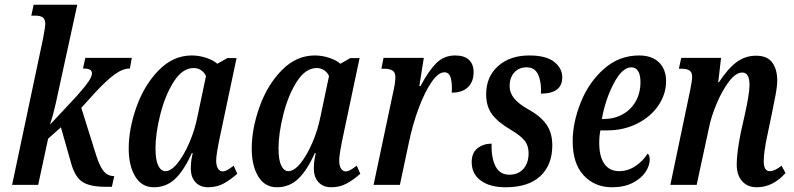

<svg xmlns="http://www.w3.org/2000/svg" viewBox="-20 -780 3351 810"><path d="M380 -388 323 -325 386 -124Q401 -77 418 -57Q435 -37 462 -37L452 8H425Q358 8 326.5 -13.5Q295 -35 279 -95L237 -243L183 -195L141 0H31L162 -619Q171 -668 171 -678Q171 -699 160.5 -706.5Q150 -714 130 -714H112L122 -760H306L234 -430Q225 -387 214.5 -340.5Q204 -294 191 -254L303 -374Q341 -417 354.5 -437.5Q368 -458 368 -471Q368 -481 359.5 -486Q351 -491 330 -491L340 -536H536L528 -491Q498 -491 463.5 -466Q429 -441 380 -388Z M523 -153Q523 -237 556 -329.5Q589 -422 650 -484Q711 -546 789 -546Q820 -546 850 -536Q880 -526 897 -511L939 -535H978L911 -218Q892 -131 892 -103Q892 -81 899.5 -69Q907 -57 919 -57Q929 -57 939.5 -63Q950 -69 966 -81L981 -47Q953 -22 924 -6Q895 10 858 10Q825 10 805 -11Q785 -32 785 -70Q785 -93 788.5 -111.5Q792 -130 793 -134H789Q757 -62 719.5 -26Q682 10 629 10Q578 10 550.5 -35.5Q523 -81 523 -153ZM813 -288 849 -459Q842 -475 828 -484Q814 -493 797 -493Q750 -493 713.5 -436Q677 -379 656.5 -298Q636 -217 636 -154Q636 -105 647.5 -81.5Q659 -58 678 -58Q702 -58 729 -91.5Q756 -125 779 -178.5Q802 -232 813 -288Z M1042 -153Q1042 -237 1075 -329.5Q1108 -422 1169 -484Q1230 -546 1308 -546Q1339 -546 1369 -536Q1399 -526 1416 -511L1458 -535H1497L1430 -218Q1411 -131 1411 -103Q1411 -81 1418.5 -69Q1426 -57 1438 -57Q1448 -57 1458.5 -63Q1469 -69 1485 -81L1500 -47Q1472 -22 1443 -6Q1414 10 1377 10Q1344 10 1324 -11Q1304 -32 1304 -70Q1304 -93 1307.5 -111.5Q1311 -130 1312 -134H1308Q1276 -62 1238.5 -26Q1201 10 1148 10Q1097 10 1069.5 -35.5Q1042 -81 1042 -153ZM1332 -288 1368 -459Q1361 -475 1347 -484Q1333 -493 1316 -493Q1269 -493 1232.5 -436Q1196 -379 1175.5 -298Q1155 -217 1155 -154Q1155 -105 1166.5 -81.5Q1178 -58 1197 -58Q1221 -58 1248 -91.5Q1275 -125 1298 -178.5Q1321 -232 1332 -288Z M1637 -383Q1648 -430 1648 -454Q1648 -475 1635.5 -482.5Q1623 -490 1603 -490H1589L1598 -536H1768L1749 -417H1754Q1788 -481 1820.5 -513.5Q1853 -546 1900 -546Q1939 -546 1958.5 -527.5Q1978 -509 1978 -476Q1978 -435 1954 -412Q1930 -389 1886 -389Q1888 -431 1881 -453Q1874 -475 1855 -475Q1829 -475 1800.5 -433.5Q1772 -392 1746.5 -324Q1721 -256 1705 -179L1667 0H1556Z M1970 -96Q1970 -136 1995 -155Q2020 -174 2054 -174Q2052 -116 2070 -79.5Q2088 -43 2129 -43Q2166 -43 2188 -67.5Q2210 -92 2210 -134Q2210 -166 2192.5 -187.5Q2175 -209 2134 -233Q2081 -264 2056 -297.5Q2031 -331 2031 -382Q2031 -456 2081 -501Q2131 -546 2213 -546Q2284 -546 2318 -519Q2352 -492 2352 -454Q2352 -385 2262 -385Q2265 -431 2251 -463.5Q2237 -496 2202 -496Q2169 -496 2149.5 -474Q2130 -452 2130 -417Q2130 -388 2149.5 -364.5Q2169 -341 2208 -319Q2261 -290 2285.5 -254.5Q2310 -219 2310 -167Q2310 -84 2259.5 -37Q2209 10 2113 10Q2047 10 2008.5 -18Q1970 -46 1970 -96Z M2396 -184Q2396 -263 2430 -348Q2464 -433 2528 -489.5Q2592 -546 2676 -546Q2730 -546 2760 -517Q2790 -488 2790 -437Q2790 -383 2757.5 -335Q2725 -287 2668 -258.5Q2611 -230 2543 -230H2513Q2508 -207 2508 -177Q2508 -120 2529.5 -89Q2551 -58 2592 -58Q2629 -58 2661 -79.5Q2693 -101 2712 -132Q2721 -126 2721 -107Q2721 -81 2703 -54Q2685 -27 2649 -8.5Q2613 10 2562 10Q2489 10 2442.5 -40Q2396 -90 2396 -184ZM2528 -278Q2571 -278 2606.5 -297.5Q2642 -317 2662 -352.5Q2682 -388 2682 -434Q2682 -464 2672 -480Q2662 -496 2644 -496Q2605 -496 2569.5 -428.5Q2534 -361 2519 -278Z M3088 -86Q3088 -134 3105 -220L3123 -300Q3142 -386 3142 -422Q3142 -474 3111 -474Q3084 -474 3055 -435.5Q3026 -397 3003 -342Q2980 -287 2971 -241L2919 0H2808L2892 -401Q2900 -441 2900 -456Q2900 -475 2889 -482.5Q2878 -490 2856 -490H2844L2854 -536H3022L3010 -433H3013Q3051 -491 3087.5 -518Q3124 -545 3170 -545Q3217 -545 3238 -516Q3259 -487 3259 -440Q3259 -409 3245 -345L3240 -319L3217 -208Q3202 -138 3202 -100Q3202 -58 3227 -58Q3249 -58 3277 -81L3294 -50Q3240 10 3173 10Q3133 10 3110.5 -16Q3088 -42 3088 -86Z"/></svg>

Font: Noto Serif CondSemiBold
Style: Italic
Weight: 600
Width: 3
Italic angle: -12°
Designer: Monotype Design Team
Foundry: Monotype Imaging Inc.
Version: Version 1.001